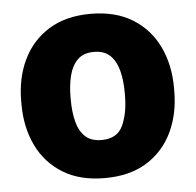

<svg xmlns="http://www.w3.org/2000/svg" viewBox="-44 -583 651 638"><g transform="rotate(-5 281.0 -264.0)"><path d="M25.9 -258.8V-269Q25.9 -346.2 55.2 -407Q84.5 -467.8 141.1 -502.9Q197.8 -538.1 280.3 -538.1Q363.3 -538.1 420.2 -502.9Q477.1 -467.8 506.3 -407Q535.6 -346.2 535.6 -269V-258.8Q535.6 -181.6 506.3 -120.8Q477.1 -60.1 420.4 -25.1Q363.8 9.8 281.2 9.8Q198.2 9.8 141.4 -25.1Q84.5 -60.1 55.2 -120.8Q25.9 -181.6 25.9 -258.8ZM190.4 -269V-258.8Q190.4 -219.2 198.5 -187Q206.5 -154.8 226.1 -136Q245.6 -117.2 281.2 -117.2Q333.5 -117.2 352.3 -158.2Q371.1 -199.2 371.1 -258.8V-269Q371.1 -307.6 363 -339.8Q355 -372.1 335.4 -391.6Q315.9 -411.1 280.3 -411.1Q245.6 -411.1 226.1 -391.6Q206.5 -372.1 198.5 -339.8Q190.4 -307.6 190.4 -269Z"/></g></svg>

Font: Vazirmatn FD Black
Style: Regular
Weight: 900
Designer: Saber Rastikerdar
Foundry: Saber Rastikerdar
Version: Version 33.003